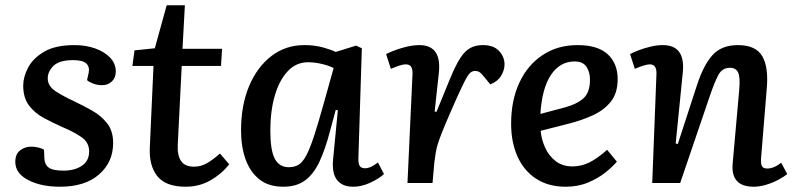

<svg xmlns="http://www.w3.org/2000/svg" viewBox="-20 -694 3015 728"><path d="M221 -47Q263 -47 290.5 -65.5Q318 -84 318 -120Q318 -154 289 -174Q260 -194 217 -212Q181 -228 146.5 -246.5Q112 -265 90 -294Q68 -323 68 -370Q68 -402 86.5 -437.5Q105 -473 147.5 -498Q190 -523 263 -523Q305 -523 340.5 -510.5Q376 -498 397.5 -475.5Q419 -453 419 -423Q419 -399 404 -385Q389 -371 367 -371Q349 -371 333.5 -377Q318 -383 310 -390L316 -417Q321 -439 308 -452.5Q295 -466 258 -466Q205 -466 183 -444.5Q161 -423 161 -397Q161 -368 189.5 -349Q218 -330 259 -311Q295 -294 329.5 -274.5Q364 -255 386.5 -226Q409 -197 409 -152Q409 -79 355.5 -32.5Q302 14 208 14Q135 14 86.5 -11.5Q38 -37 38 -80Q38 -110 56.5 -124Q75 -138 99 -138Q112 -138 126 -134.5Q140 -131 147 -126L148 -99Q148 -72 163.5 -59.5Q179 -47 221 -47Z M490 -503 567 -511 612 -674H681L672 -509H822L818 -444H669L654 -145Q652 -105 666.5 -83.5Q681 -62 716 -62Q743 -62 767 -76.5Q791 -91 814 -112L849 -71Q821 -35 778.5 -10.5Q736 14 684 14Q609 14 577 -25.5Q545 -65 548 -134L562 -444H482Z M1339 -99Q1338 -75 1343.5 -65.5Q1349 -56 1364 -56Q1385 -56 1413 -78L1436 -34Q1419 -18 1385.5 -2Q1352 14 1319 14Q1278 14 1258 -11.5Q1238 -37 1243 -90L1261 -276L1253 -277L1230 -192Q1213 -128 1191.5 -81.5Q1170 -35 1137.5 -10.5Q1105 14 1054 14Q999 14 964 -13.5Q929 -41 911.5 -89Q894 -137 894 -199Q894 -295 924.5 -367.5Q955 -440 1009 -481.5Q1063 -523 1134 -523Q1172 -523 1203.5 -514.5Q1235 -506 1253 -497L1330 -521L1352 -511ZM1075 -60Q1096 -60 1111.5 -69Q1127 -78 1141 -104Q1155 -130 1171 -179Q1187 -228 1209 -307L1245 -436Q1228 -445 1200.5 -451.5Q1173 -458 1148 -458Q1103 -458 1071 -424Q1039 -390 1022 -331.5Q1005 -273 1005 -199Q1005 -124 1022 -92Q1039 -60 1075 -60Z M1544 -411Q1545 -430 1539.5 -440Q1534 -450 1518 -450Q1509 -450 1495 -445.5Q1481 -441 1462 -433L1444 -489Q1467 -501 1503.5 -512Q1540 -523 1570 -523Q1655 -523 1644 -418L1628 -271L1635 -270L1687 -397Q1715 -466 1741 -494.5Q1767 -523 1811 -523Q1852 -523 1872.5 -500.5Q1893 -478 1893 -450Q1893 -428 1880 -406.5Q1867 -385 1839 -374L1817 -401Q1805 -416 1798 -420.5Q1791 -425 1781 -425Q1771 -425 1763 -418Q1755 -411 1744 -390Q1733 -369 1713 -325Q1684 -260 1667.5 -220.5Q1651 -181 1643 -157.5Q1635 -134 1632.5 -117Q1630 -100 1627 -79L1620 0H1525Z M2170 -523Q2247 -523 2284.5 -488Q2322 -453 2322 -394Q2322 -341 2296 -308.5Q2270 -276 2227 -256.5Q2184 -237 2136 -225L2030 -198Q2033 -165 2047 -134Q2061 -103 2087 -83Q2113 -63 2151 -63Q2184 -63 2214.5 -78Q2245 -93 2282 -126L2319 -81Q2303 -62 2275.5 -40Q2248 -18 2210 -2Q2172 14 2125 14Q2059 14 2012.5 -16.5Q1966 -47 1942 -101Q1918 -155 1918 -225Q1918 -313 1949 -380Q1980 -447 2037 -485Q2094 -523 2170 -523ZM2217 -392Q2217 -421 2203.5 -441Q2190 -461 2159 -461Q2103 -461 2069 -410Q2035 -359 2029 -262L2119 -286Q2168 -299 2192.5 -321.5Q2217 -344 2217 -392Z M2965 -34Q2953 -24 2931.5 -12.5Q2910 -1 2885 6.5Q2860 14 2838 14Q2750 14 2758 -74L2783 -355Q2787 -402 2778.5 -419.5Q2770 -437 2748 -437Q2719 -437 2704.5 -411Q2690 -385 2670 -326L2559 0H2453L2469 -412Q2471 -450 2444 -450Q2427 -450 2387 -433L2369 -489Q2380 -495 2400.5 -503Q2421 -511 2446 -517Q2471 -523 2493 -523Q2579 -523 2569 -420L2542 -150L2550 -148L2622 -369Q2647 -447 2681.5 -485Q2716 -523 2778 -523Q2846 -523 2870.5 -480.5Q2895 -438 2887 -355L2866 -98Q2864 -75 2868.5 -65Q2873 -55 2889 -55Q2914 -55 2942 -77Z"/></svg>

Font: Literata 12pt Medium
Style: Italic
Weight: 500
Italic angle: -2°
Designer: Latin by Veronika Burian and Jose Scaglione. Greek by Irene Vlachou. Cyrillic by Vera Evstafieva
Foundry: TypeTogether
Version: Version 3.002